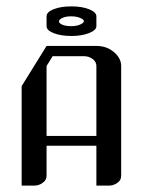

<svg xmlns="http://www.w3.org/2000/svg" viewBox="-20 -582 448 602"><path d="M47.9 0V-312L126 -438H282.2Q314.5 -438 336.9 -418.9Q359.9 -399.9 359.9 -375V-30.8Q359.9 -16.6 348.1 -8.8Q336.4 0 320.8 0H282.2V-125H126V-30.8Q126 -17.1 113.8 -8.8Q102.1 0 86.9 0ZM126 -155.8H282.2V-375Q282.2 -388.2 270.5 -397Q258.8 -405.8 243.2 -405.8H145L126 -375ZM126 -500V-530.8Q126 -544.4 148.4 -553.2Q170.9 -562 203.6 -562Q236.3 -562 258.8 -553.2Q282.2 -543.9 282.2 -530.8V-500Q282.2 -487.3 258.8 -478Q235.8 -469.2 203.6 -469.2Q171.4 -469.2 148.4 -478Q126 -486.8 126 -500ZM165 -515.1Q165 -508.8 175.8 -504.4Q186.5 -500 203.1 -500Q219.7 -500 231 -504.9Q243.2 -510.3 243.2 -516.1Q243.2 -520.5 231 -525.9Q219.7 -530.8 203.1 -530.8Q186 -530.8 175.8 -525.9Q165 -521 165 -515.1Z"/></svg>

Font: Hhenum
Style: Regular
Weight: 400
Designer: T. Christopher White
Version: Version 1.0